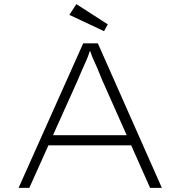

<svg xmlns="http://www.w3.org/2000/svg" viewBox="-20 -910 874 930"><path d="M70 0 383 -700H454L764 0H707L475 -522Q460 -559 451.5 -579.5Q443 -600 436.5 -613Q430 -626 424 -642.5Q418 -659 408 -687L424 -688Q413 -655 406 -636.5Q399 -618 392 -603.5Q385 -589 377 -570Q369 -551 354 -516L122 0ZM194 -206 215 -255H621L635 -206ZM484 -759 316 -838 350 -890 502 -792Z"/></svg>

Font: Lexend Mega ExtraLight
Style: Regular
Weight: 250
Version: Version 1.007